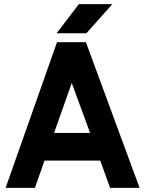

<svg xmlns="http://www.w3.org/2000/svg" viewBox="-20 -904 700 923"><path d="M240 -265 325 -505 413 -265ZM194 -132H462L509 -1H651L393 -701H254L7 -1H148ZM252 -744H395L520 -884H359Z"/></svg>

Font: Unageo
Style: Bold
Weight: 700
Designer: Richard Sepsi
Foundry: Richard Sepsi
Version: Version 2.000